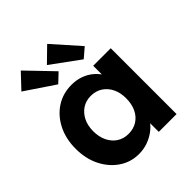

<svg xmlns="http://www.w3.org/2000/svg" viewBox="-220 -942 1091 1091"><g transform="rotate(-45 325.5 -396.0)"><path d="M32 -266Q32 -346 63.5 -408Q95 -470 149 -505Q203 -540 272 -540Q311 -540 343.5 -528.5Q376 -517 400.5 -497Q425 -477 442 -451Q459 -425 466 -395L436 -400V-529H577V0H434V-127L466 -130Q458 -102 440 -77Q422 -52 395.5 -32.5Q369 -13 336 -1.5Q303 10 266 10Q200 10 147 -26Q94 -62 63 -124Q32 -186 32 -266ZM438 -266Q438 -311 421.5 -345Q405 -379 375 -398.5Q345 -418 305 -418Q266 -418 236.5 -398.5Q207 -379 190 -345Q173 -311 173 -266Q173 -220 190 -185.5Q207 -151 236.5 -132Q266 -113 305 -113Q345 -113 375 -132Q405 -151 421.5 -185.5Q438 -220 438 -266ZM424 -593 253 -718 339 -802 481 -642ZM126 -801 275 -646 221 -595 44 -714Z"/></g></svg>

Font: Our Lexend SemiBold
Style: Regular
Weight: 600
Designer: Bonnie Shaver-Troup, Thomas Jockin
Foundry: Lexend
Version: Version 1.007